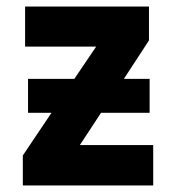

<svg xmlns="http://www.w3.org/2000/svg" viewBox="-20 -569 540 589"><path d="M450 -124H225L290 -223H439V-327H360L437 -445V-549H57V-426H275L208 -327H66V-223H138L50 -92V0H450Z"/></svg>

Font: Noto Sans Mono UI Condensed ExtraBold
Style: Regular
Weight: 800
Width: 3
Designer: Monotype Design team
Foundry: Monotype Imaging Inc.
Version: 1.000